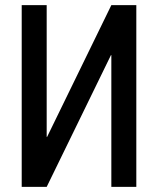

<svg xmlns="http://www.w3.org/2000/svg" viewBox="-20 -731 621 751"><path d="M415.5 -710.9H513.2V0H415.5V-515.1L414.1 -515.6L162.6 0H64.9V-710.9H162.6V-195.8L164.1 -195.3Z"/></svg>

Font: Franco
Style: Regular
Weight: 400
Designer: Google
Version: Version 1.200311; 2013